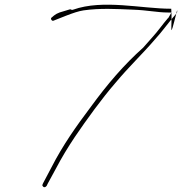

<svg xmlns="http://www.w3.org/2000/svg" viewBox="-20 -709 771 814"><path d="M197 -633C196 -632 195 -625 202 -621H206C213 -624 229 -630 259 -642C290 -654 314 -662 334 -665C404 -675 473 -671 544 -668C604 -666 648 -656 691 -656H707L693 -632H692C671 -608 649 -576 625 -550C613 -537 601 -523 587 -507C506 -435 435 -352 365 -256C304 -175 246 -93 199 -1L162 69C159 76 159 77 160 78C166 91 178 83 181 72L218 4C242 -42 269 -86 297 -128C348 -203 411 -290 468 -356C529 -429 585 -481 637 -542C667 -574 698 -619 729 -653C730 -654 732 -658 731 -666C693 -514 712 -599 706 -672H704C580 -672 417 -713 290 -668L286 -667L282 -668C279 -670 277 -670 275 -669L252 -662C222 -654 215 -649 197 -633Z"/></svg>

Font: Stray Cat
Style: ExLtExtObl
Weight: 200
Version: Version 1.0